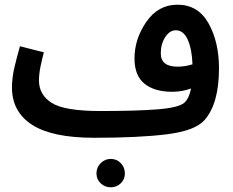

<svg xmlns="http://www.w3.org/2000/svg" viewBox="-20 -566 993 818"><path d="M851 -54Q913 -124 913 -275Q913 -387 868.5 -466.5Q824 -546 736 -546Q654 -546 603.5 -473Q553 -400 553 -317Q553 -244 595.5 -209.5Q638 -175 713 -175Q756 -175 794 -189Q786 -147 765 -128Q740 -107 650 -100Q560 -93 408 -93L382 21Q573 21 692 6Q811 -9 851 -54ZM665 -339Q665 -379 684 -408Q703 -437 729 -437Q762 -437 780 -396.5Q798 -356 800 -292Q769 -282 736 -282Q665 -282 665 -339ZM382 21 428 -11 408 -93Q255 -93 200.5 -127.5Q146 -162 146 -223Q146 -251 153 -284.5Q160 -318 167 -343L65 -369Q54 -331 42.5 -283.5Q31 -236 31 -193Q31 -90 116.5 -34.5Q202 21 382 21ZM452 232Q477 232 494.5 215Q512 198 512 173Q512 147 494.5 129Q477 111 452 111Q427 111 409 129Q391 147 391 173Q391 198 409 215Q427 232 452 232Z"/></svg>

Font: Noto Sans Arabic UI SemiCondensed Semi
Style: Regular
Weight: 600
Width: 4
Designer: Nadine Chahine - Monotype Design Team
Foundry: Monotype Imaging Inc.
Version: Version 1.900